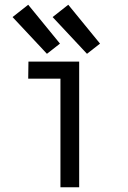

<svg xmlns="http://www.w3.org/2000/svg" viewBox="-20 -790 540 810"><path d="M178 -563 33 -718 99 -770 233 -606ZM347 -563 202 -718 268 -770 402 -606ZM235 0V-458H99L100 -530H314V0Z"/></svg>

Font: Iosevka SS01
Style: Regular
Weight: 400
Monospace: yes
Designer: Belleve Invis
Foundry: Belleve Invis
Version: 2.3.3; ttfautohint (v1.8.3)